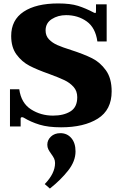

<svg xmlns="http://www.w3.org/2000/svg" viewBox="-20 -730 707 1116"><path d="M118 -46Q112 -49 107 -49Q105 -49 102.5 -47Q100 -45 100 -41V5H38V-211H92Q103 -131 160 -94.5Q217 -58 288 -58Q350 -58 389.5 -82.5Q429 -107 429 -165Q429 -201 407.5 -225Q386 -249 354.5 -264Q323 -279 266 -300Q195 -325 151 -348Q107 -371 76 -413Q45 -455 45 -521Q45 -614 117.5 -662Q190 -710 318 -710Q389 -710 433.5 -696Q478 -682 525 -657L533 -654Q536 -654 537 -657.5Q538 -661 538 -666V-705H600V-489H546Q535 -569 484 -605.5Q433 -642 364 -642Q317 -642 281 -619Q245 -596 245 -553Q245 -522 264.5 -501.5Q284 -481 313.5 -468Q343 -455 394 -439Q468 -415 515 -391.5Q562 -368 595.5 -321.5Q629 -275 629 -199Q629 -91 548.5 -40.5Q468 10 335 10Q260 10 209.5 -5.5Q159 -21 118 -46ZM240 340Q300 278 300 218Q300 203 294.5 191.5Q289 180 278 165Q267 150 261 138Q255 126 255 111Q255 84 276 64Q297 44 331 44Q370 44 394.5 72.5Q419 101 419 150Q419 207 376 261.5Q333 316 270 366Z"/></svg>

Font: Taviraj ExtraBold
Style: Regular
Weight: 800
Designer: Katatrad Team
Foundry: CadsonDemak
Version: Version 1.001